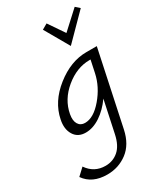

<svg xmlns="http://www.w3.org/2000/svg" viewBox="-287 -777 990 1158"><g transform="rotate(-30 207.5 -198.5)"><path d="M466 -661 300 -493 203 -662 241 -684 316 -574 438 -686ZM25 -140Q47 -251 150 -332.5Q253 -414 363 -414H435L325 104Q305 197 244 243Q183 289 104 289Q-1 289 -51 217L-3 172Q42 238 121 238Q173 238 211 205Q249 172 264 101L311 -120Q271 -63 220 -29Q169 5 118 5Q63 5 37.5 -37Q12 -79 25 -140ZM143 -48Q203 -48 264.5 -120.5Q326 -193 344 -278L362 -363H355Q266 -363 186.5 -297.5Q107 -232 90 -140Q82 -97 97 -72.5Q112 -48 143 -48Z"/></g></svg>

Font: EauTestInfant
Style: Italic
Weight: 400
Italic angle: -12°
Designer: Christian Thalmann (Catharsis Fonts)
Version: Version 0.001;PS 000.001;hotconv 1.0.88;makeotf.lib2.5.64775